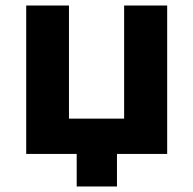

<svg xmlns="http://www.w3.org/2000/svg" viewBox="-20 -558 701 696"><path d="M586 0H404V118H258V0H75V-538H230V-128H430V-538H586Z"/></svg>

Font: APTA Sans Regular
Style: Bold Italic
Weight: 700
Version: Version 7.200